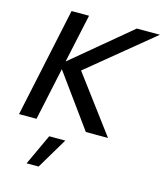

<svg xmlns="http://www.w3.org/2000/svg" viewBox="-139 -803 1014 1188"><g transform="rotate(15 368.0 -209.0)"><path d="M21 0ZM21 0 170 -700H282L215 -389L588 -700H736L322 -360L591 0H449L205 -337L133 0ZM237 84H340L222 282H145Z"/></g></svg>

Font: Rosa Sans Medium
Style: Italic
Weight: 500
Italic angle: -12°
Designer: Pentagram / MCKL
Foundry: Pentagram / MCKL
Version: Version 1.005;September 16, 2019;FontCreator 11.5.0.2425 64-